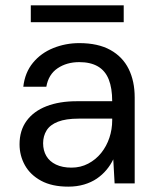

<svg xmlns="http://www.w3.org/2000/svg" viewBox="-20 -685 587 717"><path d="M235 12Q174 12 133.5 -10Q93 -32 73 -68Q53 -104 53 -146Q53 -198 79.5 -234Q106 -270 154 -288.5Q202 -307 267 -307H399Q399 -356 386 -388.5Q373 -421 345.5 -437Q318 -453 276 -453Q229 -453 195 -430Q161 -407 153 -361H67Q73 -414 103 -450.5Q133 -487 179 -505.5Q225 -524 276 -524Q346 -524 392 -498.5Q438 -473 460.5 -427.5Q483 -382 483 -321V0H408L403 -90Q393 -69 377.5 -50.5Q362 -32 341.5 -18Q321 -4 294 4Q267 12 235 12ZM247 -59Q281 -59 309.5 -74Q338 -89 358 -114Q378 -139 388.5 -170.5Q399 -202 399 -236V-242H274Q226 -242 196.5 -230.5Q167 -219 154 -198Q141 -177 141 -150Q141 -123 153 -102.5Q165 -82 189 -70.5Q213 -59 247 -59ZM95 -602V-665H442V-602Z"/></svg>

Font: DM Sans 12pt
Style: Regular
Weight: 400
Version: Version 4.004;gftools[0.9.30]